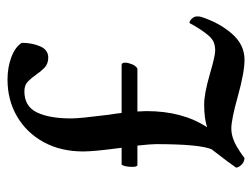

<svg xmlns="http://www.w3.org/2000/svg" viewBox="-100 -563 671 511"><g transform="rotate(-90 235.5 -307.5)"><path d="M70.3 7.8Q58.6 6.8 51.8 -1Q44.9 -8.8 44.9 -14.6Q50.8 -23.4 61 -37.1Q71.3 -50.8 81.1 -63.5Q90.8 -76.2 93.8 -80.1Q107.4 -112.3 107.4 -228.5Q107.4 -241.2 103.5 -277.3H51.8Q46.9 -277.3 46.9 -291Q46.9 -310.5 52.7 -319.3H97.7Q92.8 -356.4 90.3 -381.8Q87.9 -407.2 87.9 -420.9Q87.9 -481.4 112.8 -526.9Q137.7 -572.3 181.2 -597.7Q224.6 -623 279.3 -623Q311.5 -623 338.9 -612.8Q366.2 -602.5 377 -585Q377 -557.6 367.7 -536.1Q358.4 -514.6 337.9 -514.6Q321.3 -514.6 311 -524.4Q300.8 -534.2 292.5 -546.4Q284.2 -558.6 274.4 -568.4Q264.6 -578.1 248 -578.1Q208 -578.1 191.9 -544.9Q175.8 -511.7 175.8 -453.1Q175.8 -442.4 178.2 -417.5Q180.7 -392.6 185.5 -354.5Q188.5 -335.9 190.4 -319.3H318.4Q324.2 -319.3 324.2 -309.6Q324.2 -302.7 320.3 -292.5Q316.4 -282.2 308.6 -277.3H194.3Q195.3 -261.7 195.3 -252.9Q195.3 -157.2 152.3 -91.8Q175.8 -99.6 212.9 -99.6Q241.2 -99.6 292 -85Q341.8 -70.3 356.4 -70.3Q368.2 -70.3 377.4 -73.7Q386.7 -77.1 395.5 -86.9Q413.1 -107.4 429.7 -138.7Q435.5 -138.7 441.4 -132.3Q447.3 -126 447.3 -119.1Q447.3 -111.3 446.3 -108.4Q430.7 -59.6 401.4 -25.9Q372.1 7.8 332 7.8Q298.8 7.8 235.4 -9.8Q172.9 -27.3 149.4 -27.3Q136.7 -27.3 124.5 -23.4Q112.3 -19.5 102.5 -13.7Q85.9 -3.9 78.1 2Q70.3 7.8 70.3 7.8Z"/></g></svg>

Font: Crimson Text SemiBold
Style: Regular
Weight: 600
Designer: Sebastian Kosch
Foundry: Sebastian Kosch
Version: Version 1.100; ttfautohint (v1.8.4)